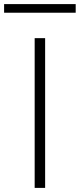

<svg xmlns="http://www.w3.org/2000/svg" viewBox="-57 -916 389 936"><path d="M112 0V-730H163V0ZM-37 -854V-896H312V-854Z"/></svg>

Font: M PLUS 1 Light
Style: Regular
Weight: 300
Designer: Coji Morishita
Foundry: UNDERFOREST DESIGN
Version: Version 1.001